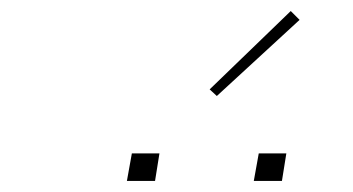

<svg xmlns="http://www.w3.org/2000/svg" viewBox="-20 -973 640 348"><path d="M440 -645 449 -695H499L491 -645ZM210 -645 219 -695H269L261 -645ZM373 -799 360 -811 507 -953 523 -937Z"/></svg>

Font: Iosevka SS04 Thin Extended
Style: Italic
Weight: 100
Width: 7
Italic angle: -9°
Monospace: yes
Designer: Belleve Invis
Foundry: Belleve Invis
Version: Version 19.0.0; ttfautohint (v1.8.4)